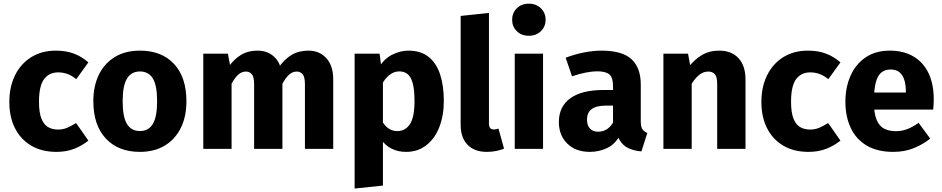

<svg xmlns="http://www.w3.org/2000/svg" viewBox="-20 -831 5260 1072"><path d="M292 -548.3Q348.3 -548.3 392.1 -531.9Q435.9 -515.5 473.5 -482.6L405.9 -389.1Q380.7 -409.1 356.4 -418Q332.1 -426.9 304.7 -426.9Q254.5 -426.9 226.1 -389.2Q197.7 -351.5 197.7 -262.2Q197.7 -203.2 211.1 -169.2Q224.5 -135.3 248.3 -121.5Q272 -107.7 303.5 -107.7Q331.5 -107.7 353.7 -117Q376 -126.2 404.8 -144L473.5 -46Q437.3 -16.8 393.5 0.1Q349.8 17 295.1 17Q213.5 17 154.5 -17.7Q95.6 -52.4 63.8 -115.1Q32.1 -177.7 32.1 -261.5Q32.1 -346.1 64 -410.7Q95.8 -475.2 154.3 -511.8Q212.9 -548.3 292 -548.3Z M761.4 -548.3Q882.5 -548.3 951.7 -474Q1020.9 -399.6 1020.9 -265.2Q1020.9 -180.5 989.7 -117.1Q958.4 -53.6 900.3 -18.3Q842.2 17 761 17Q640.3 17 570.7 -57.7Q501.1 -132.4 501.1 -266.1Q501.1 -351.2 532.5 -414.8Q563.9 -478.3 622 -513.3Q680.2 -548.3 761.4 -548.3ZM761.4 -432Q713.4 -432 689.1 -392.3Q664.8 -352.7 664.8 -266.1Q664.8 -178.1 689 -138.7Q713.1 -99.4 761 -99.4Q809.6 -99.4 833.4 -139.2Q857.2 -179.1 857.2 -265.2Q857.2 -353.9 833.4 -393Q809.6 -432 761.4 -432Z M1418.1 -548.3Q1470.5 -548.3 1506.3 -518Q1542.2 -487.7 1552.3 -431.9L1556.8 -388V0H1398.8V-360.6Q1398.8 -402.8 1385.5 -417.2Q1372.2 -431.5 1354 -431.5Q1329.1 -431.5 1309.7 -413.8Q1290.3 -396.1 1273 -363.4L1252 -451.9Q1284 -498.9 1324.1 -523.6Q1364.2 -548.3 1418.1 -548.3ZM1115 -531.4H1252.5L1273 -421V0H1115ZM1701.9 -548.3Q1763.8 -548.3 1802.2 -506.1Q1840.5 -463.8 1840.5 -388V0H1682.5V-360.6Q1682.5 -402.8 1669.3 -417.2Q1656 -431.5 1637.8 -431.5Q1612.9 -431.5 1593.7 -413.8Q1574.4 -396.1 1556.8 -363.4L1535 -453.2Q1567.8 -500.2 1607.9 -524.3Q1648 -548.3 1701.9 -548.3Z M2259.9 -548.3Q2328.7 -548.3 2372.3 -514Q2415.9 -479.7 2437 -416.5Q2458 -353.2 2458 -267.1Q2458 -185.2 2432.7 -120.9Q2407.3 -56.5 2360 -19.8Q2312.8 17 2247.3 17Q2203.4 17 2168.1 -0.1Q2132.8 -17.2 2107.4 -52.3L2107.1 -164.4Q2125.3 -131.2 2147.5 -115.1Q2169.7 -99.1 2198.5 -99.1Q2242.8 -99.1 2268.5 -137.5Q2294.3 -175.9 2294.3 -265.2Q2294.3 -331.8 2283.9 -367.8Q2273.5 -403.9 2254.7 -418.2Q2235.8 -432.4 2209.5 -432.4Q2178.5 -432.4 2152.4 -410.8Q2126.3 -389.2 2108.1 -351.7L2095.2 -455.6Q2128.5 -506.1 2172.8 -527.2Q2217.1 -548.3 2259.9 -548.3ZM1960 -531.4H2099.4L2109 -455.8L2118 -386.3V205.1L1960 221.7Z M2698.1 17Q2628.8 17 2590.4 -22.7Q2552 -62.3 2552 -135.1V-742.1L2710 -758.7V-140.9Q2710 -124.8 2716.6 -116.5Q2723.1 -108.2 2737.4 -108.2Q2745.5 -108.2 2751.8 -109.7Q2758.2 -111.2 2763.3 -113L2794.2 -1Q2776.7 6.4 2751.7 11.7Q2726.8 17 2698.1 17Z M2854 -531.4H3012V0H2854ZM2932.6 -810.5Q2974.1 -810.5 3000.2 -784.7Q3026.3 -758.9 3026.3 -720.7Q3026.3 -682.9 3000.2 -657.1Q2974.1 -631.3 2932.6 -631.3Q2891.5 -631.3 2865.5 -657.1Q2839.4 -682.9 2839.4 -720.7Q2839.4 -758.9 2865.5 -784.7Q2891.5 -810.5 2932.6 -810.5Z M3338.4 -548.3Q3453.9 -548.3 3505.8 -500.5Q3557.6 -452.6 3557.6 -359.6V-154.1Q3557.6 -123.9 3566.5 -110Q3575.4 -96.1 3594.2 -88.7L3561.3 14.5Q3510.5 10.1 3477.6 -9.7Q3444.6 -29.5 3426.5 -76.7L3402.7 -132.3V-351.3Q3402.7 -398.3 3382.1 -415.6Q3361.4 -432.9 3313.3 -432.9Q3288 -432.9 3251.1 -425.9Q3214.2 -418.9 3173.8 -404.9L3138.3 -508.6Q3187.9 -527.8 3240.5 -538.1Q3293.1 -548.3 3338.4 -548.3ZM3348.5 -328.5H3424.6V-241.3H3363.6Q3309.9 -241.3 3283.7 -222.1Q3257.5 -202.9 3257.5 -162.6Q3257.5 -131.5 3273.6 -113.6Q3289.8 -95.6 3319.2 -95.6Q3350.5 -95.6 3373.7 -113.1Q3396.8 -130.7 3410.5 -161.4L3442.4 -77.6Q3414.8 -25.5 3369.6 -4.3Q3324.4 17 3273.3 17Q3193.7 17 3147 -29.7Q3100.3 -76.4 3100.3 -148.9Q3100.3 -236.4 3164.4 -282.4Q3228.5 -328.5 3348.5 -328.5Z M3994.9 -548.3Q4064.2 -548.3 4103.2 -506.3Q4142.3 -464.2 4142.3 -388V0H3984.3V-360.6Q3984.3 -402.8 3970.8 -417.2Q3957.3 -431.5 3934.3 -431.5Q3907.7 -431.5 3885.1 -413.8Q3862.4 -396.1 3842 -363.4L3821 -451.9Q3856.7 -498.9 3898.9 -523.6Q3941 -548.3 3994.9 -548.3ZM3684 -531.4H3821.5L3842 -421V0H3684Z M4491 -548.3Q4547.3 -548.3 4591.1 -531.9Q4634.9 -515.5 4672.5 -482.6L4604.9 -389.1Q4579.7 -409.1 4555.4 -418Q4531.1 -426.9 4503.7 -426.9Q4453.5 -426.9 4425.1 -389.2Q4396.7 -351.5 4396.7 -262.2Q4396.7 -203.2 4410.1 -169.2Q4423.5 -135.3 4447.3 -121.5Q4471 -107.7 4502.5 -107.7Q4530.5 -107.7 4552.7 -117Q4575 -126.2 4603.8 -144L4672.5 -46Q4636.3 -16.8 4592.5 0.1Q4548.8 17 4494.1 17Q4412.5 17 4353.5 -17.7Q4294.6 -52.4 4262.8 -115.1Q4231.1 -177.7 4231.1 -261.5Q4231.1 -346.1 4263 -410.7Q4294.8 -475.2 4353.3 -511.8Q4411.9 -548.3 4491 -548.3Z M4948.4 -548.3Q5024.3 -548.3 5079.4 -516.2Q5134.4 -484.1 5163.9 -423.3Q5193.4 -362.5 5193.4 -275.9Q5193.4 -262.9 5192.6 -247Q5191.8 -231 5190.1 -218.9H4845.6L4844.4 -314.3H5037.6Q5037.6 -316.3 5037.6 -318.1Q5037.6 -319.9 5037.6 -320.9Q5037.6 -357.4 5029.1 -384.8Q5020.6 -412.2 5002.1 -427.6Q4983.6 -443 4951.6 -443Q4921.7 -443 4900.9 -426.2Q4880 -409.4 4869.7 -370.2Q4859.4 -331 4859.4 -263.8Q4859.4 -198.2 4874.4 -162.1Q4889.5 -126 4917.2 -112.3Q4944.8 -98.5 4981.8 -98.5Q5014.6 -98.5 5044.7 -109.8Q5074.8 -121.1 5108.8 -145.1L5173.8 -57.1Q5134.1 -25.5 5082.9 -4.3Q5031.7 17 4967.3 17Q4878.8 17 4819.1 -18.3Q4759.5 -53.6 4729.8 -117.1Q4700.1 -180.6 4700.1 -263Q4700.1 -342.5 4728.5 -407.2Q4756.8 -472 4812.4 -510.2Q4867.9 -548.3 4948.4 -548.3Z"/></svg>

Font: Fira Sans Variable
Style: Regular
Weight: 400
Designer: Carrois Corporate & Edenspiekermann AG
Foundry: Carrois Corporate GbR & Edenspiekermann AG
Version: Version 4.202